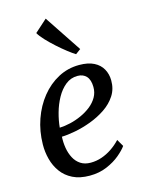

<svg xmlns="http://www.w3.org/2000/svg" viewBox="-127 -927 765 1014"><g transform="rotate(-15 255.0 -420.0)"><path d="M446.1 -96Q432.4 -76 402.6 -50.9Q372.9 -25.9 330.5 -7.8Q288.1 10.4 236 10.4Q181.7 10.4 143.5 -8.6Q105.4 -27.6 82 -59.8Q58.5 -92.1 48.1 -131.9Q37.6 -171.7 38.2 -212.9Q39.1 -285.2 61.6 -349.4Q84.2 -413.7 123.9 -463Q163.5 -512.3 216.6 -540.7Q269.6 -569 331.7 -569Q380.7 -569 412.2 -552.9Q443.7 -536.9 459.1 -509Q474.6 -481.2 474.8 -446.7Q475.3 -399.6 451.9 -363.9Q428.5 -328.1 390.3 -302.4Q352.1 -276.8 307.6 -260.2Q263.1 -243.6 220.3 -235.5Q177.5 -227.3 146.2 -226.6Q144.4 -195.2 149.5 -164.7Q154.6 -134.2 167.8 -109.2Q180.9 -84.2 203.4 -69.4Q225.8 -54.6 258.6 -54.6Q289.1 -54.6 318.1 -64.4Q347.2 -74.2 374 -92.1Q400.8 -110 423.8 -134.5ZM308.4 -515.5Q271.4 -515.5 242.8 -492.5Q214.2 -469.5 194.1 -433Q174 -396.5 162.5 -354.9Q150.9 -313.2 147.6 -275.5Q175.3 -276.5 206.5 -283.8Q237.8 -291.1 267.7 -304.7Q297.6 -318.2 322.1 -337.5Q346.5 -356.9 360.9 -382Q375.3 -407.2 374.9 -437.6Q374.5 -476.5 356.8 -496Q339.1 -515.5 308.4 -515.5ZM331.3 -628.1Q315.9 -637.4 290.7 -656.9Q265.5 -676.4 238.4 -700.7Q211.3 -725 189.1 -748.7Q166.8 -772.4 157.1 -790.3L224.8 -851.1L359.3 -648.8Z"/></g></svg>

Font: Merriweather Light
Style: Italic
Weight: 300
Italic angle: -7.8°
Designer: Eben Sorkin
Foundry: Eben Sorkin
Version: Version 2.101